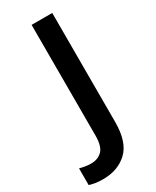

<svg xmlns="http://www.w3.org/2000/svg" viewBox="-309 -775 843 1039"><g transform="rotate(-30 112.5 -255.5)"><path d="M6 203Q-22 203 -42.5 199.5Q-63 196 -78 191V87Q-63 91 -45 94Q-27 97 -7 97Q36 97 62 70.5Q88 44 88 -23V-714H217V-33Q217 92 158.5 147.5Q100 203 6 203Z"/></g></svg>

Font: Noto Sans Cherokee SemiBold
Style: Regular
Weight: 600
Designer: Monotype Design Team
Foundry: Monotype Imaging Inc.
Version: Version 2.001; ttfautohint (v1.8.4.7-5d5b)